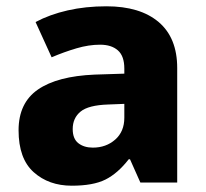

<svg xmlns="http://www.w3.org/2000/svg" viewBox="-20 -580 653 610"><path d="M318 -560Q425 -560 484 -510Q543 -460 543 -364V0H426L393 -74H389Q354 -29 315 -9.5Q276 10 208 10Q135 10 87 -33Q39 -76 39 -166Q39 -253 100.5 -295.5Q162 -338 281 -343L375 -346V-362Q375 -402 354.5 -420Q334 -438 298 -438Q262 -438 223 -426.5Q184 -415 144 -398L93 -510Q138 -534 195 -547Q252 -560 318 -560ZM324 -248Q261 -246 236 -225.5Q211 -205 211 -170Q211 -139 229 -125Q247 -111 275 -111Q317 -111 346 -136.5Q375 -162 375 -206V-250Z"/></svg>

Font: Noto Sans Tamil ExtraBold
Style: Regular
Weight: 800
Designer: Jelle Bosma - Monotype Design Team
Foundry: Monotype Imaging Inc.
Version: Version 2.004; ttfautohint (v1.8.4.7-5d5b)